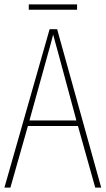

<svg xmlns="http://www.w3.org/2000/svg" viewBox="-20 -847 477 867"><path d="M328 -827H110V-803H328ZM410 0H437L238 -715H204L0 0H27L106 -278H332ZM243 -607 325 -303H113L197 -606C206 -638 213 -662 220 -691C228 -660 235 -637 243 -607Z"/></svg>

Font: Noto Sans Devanagari Condensed Thin
Style: Regular
Weight: 100
Width: 3
Designer: Jelle Bosma - Monotype Design Team
Foundry: Monotype Imaging Inc.
Version: Version 2.004